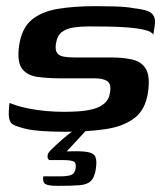

<svg xmlns="http://www.w3.org/2000/svg" viewBox="-20 -425 534 625"><path d="M191 4Q170 4 143 3Q116 2 90.5 -1Q65 -4 45 -11Q30 -15 21 -20.5Q12 -26 9.5 -41.5Q7 -57 11 -90Q38 -79 69.5 -72.5Q101 -66 131.5 -63.5Q162 -61 187 -61Q210 -61 234.5 -62.5Q259 -64 281.5 -69.5Q304 -75 319.5 -88Q335 -101 338 -123Q343 -152 329 -161Q315 -170 289 -170H179Q137 -170 103 -174.5Q69 -179 52 -201Q35 -223 42 -275Q50 -332 82 -359.5Q114 -387 167.5 -396Q221 -405 293 -405Q320 -405 355.5 -404Q391 -403 417 -398Q444 -395 459.5 -389.5Q475 -384 481 -372Q487 -360 483 -337L479 -312Q474 -322 451.5 -327.5Q429 -333 397.5 -335.5Q366 -338 331.5 -338.5Q297 -339 268 -339Q242 -339 219 -335.5Q196 -332 181 -320.5Q166 -309 162 -282Q159 -262 166 -252.5Q173 -243 188 -240.5Q203 -238 222 -238H340Q381 -238 411 -231Q441 -224 455 -200.5Q469 -177 462 -126Q454 -68 417.5 -40.5Q381 -13 323 -4.5Q265 4 191 4ZM169 180Q137 180 127.5 174Q118 168 121 149Q124 149 138 149Q152 149 176 149Q203 149 213.5 143.5Q224 138 226 124Q229 106 220.5 101Q212 96 182 96H141Q139 96 136.5 92Q134 88 135 80.5Q136 73 145 64Q152 57 161.5 48Q171 39 182.5 29Q194 19 205 10.5Q216 2 223 -1H261L197 68Q241 66 263 69.5Q285 73 290.5 85.5Q296 98 292 125Q288 152 276 164Q264 176 238.5 178Q213 180 169 180Z"/></svg>

Font: Genos SemiBold
Style: Italic
Weight: 600
Italic angle: -8°
Version: Version 1.010